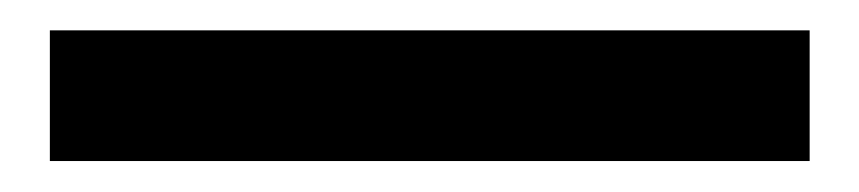

<svg xmlns="http://www.w3.org/2000/svg" viewBox="-20 40 555 124"><path d="M12.2 144V59.6H502.9V144Z"/></svg>

Font: Akatab Black
Style: Regular
Weight: 900
Designer: SIL Global
Foundry: SIL Global
Version: Version 4.000